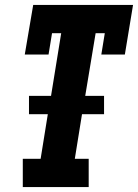

<svg xmlns="http://www.w3.org/2000/svg" viewBox="-20 -755 557 775"><path d="M72 0V-114H144L173 -294H97V-368H186L227 -621H190L176 -535H80L114 -735H517L484 -535H389L403 -621H366L324 -368H400V-294H311L282 -114H338V0Z"/></svg>

Font: Iosevka Slab Heavy Oblique
Style: Regular
Weight: 900
Italic angle: -9°
Monospace: yes
Designer: Belleve Invis
Foundry: Belleve Invis
Version: Version 11.1.1; ttfautohint (v1.8.3)